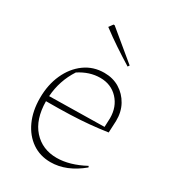

<svg xmlns="http://www.w3.org/2000/svg" viewBox="-173 -800 814 903"><g transform="rotate(30 234.0 -348.5)"><path d="M242 6Q185 6 141.5 -24Q98 -54 73.5 -107.5Q49 -161 49 -231Q49 -303 75 -360.5Q101 -418 147 -451.5Q193 -485 253 -485Q300 -485 336 -463Q372 -441 393 -403Q414 -365 413 -316L410 -252Q362 -245 314.5 -240.5Q267 -236 211 -234Q155 -232 81 -232Q82 -134 130.5 -80Q179 -26 257 -26Q327 -26 407 -69L410 -62Q328 6 242 6ZM135 -419Q88 -347 82 -260L380 -265L382 -313Q382 -375 344.5 -415Q307 -455 248 -455Q190 -455 135 -419ZM332 -565Q288 -592 244.5 -621Q201 -650 160 -681L176 -703H182L338 -574Z"/></g></svg>

Font: Piazzolla Thin
Style: Regular
Weight: 100
Designer: Juan Pablo del Peral
Foundry: Huerta Tipografica
Version: Version 1.330